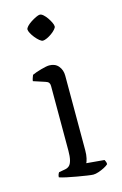

<svg xmlns="http://www.w3.org/2000/svg" viewBox="-113 -771 521 821"><g transform="rotate(-15 148.0 -360.0)"><path d="M195 0Q188 0 168 -3Q148 -6 125 -10Q102 -14 81 -18.5Q60 -23 49 -27Q49 -34 51.5 -40Q54 -46 56 -48L84 -53Q95 -55 102.5 -62Q110 -69 114 -85Q118 -101 118 -126V-413Q118 -422 114 -427.5Q110 -433 100 -436L48 -453Q49 -461 52 -468.5Q55 -476 56 -479Q71 -486 96 -493Q121 -500 133 -500Q159 -500 173.5 -482.5Q188 -465 188 -440V-110Q188 -89 184.5 -74.5Q181 -60 178 -55L257 -48Q259 -44 261 -39.5Q263 -35 263 -28Q257 -22 244.5 -15.5Q232 -9 218.5 -4.5Q205 0 195 0ZM135 -609Q129 -609 120 -616.5Q111 -624 102.5 -634.5Q94 -645 88.5 -655.5Q83 -666 83 -672Q83 -678 90.5 -686Q98 -694 109.5 -701.5Q121 -709 132.5 -714.5Q144 -720 150 -720Q157 -720 165.5 -712.5Q174 -705 181.5 -694Q189 -683 194 -672.5Q199 -662 199 -655Q199 -650 192 -642Q185 -634 174.5 -626.5Q164 -619 153 -614Q142 -609 135 -609Z"/></g></svg>

Font: Texturina Medium 12pt ExtraLight
Style: Regular
Weight: 250
Version: Version 1.002